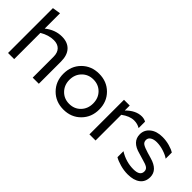

<svg xmlns="http://www.w3.org/2000/svg" viewBox="33 -1385 2082 2082"><g transform="rotate(45 1073.5 -344.5)"><path d="M323 -450Q245 -450 164 -402V0H70V-688L164 -703V-468Q254 -540 358 -540Q446 -540 494 -488.5Q542 -437 542 -340V0H448V-319Q448 -383 415 -416.5Q382 -450 323 -450Z M1203 -265Q1203 -384 1125 -462Q1047 -540 928 -540Q809 -540 731 -462Q653 -384 653 -265Q653 -147 731 -68.5Q809 10 928 10Q1047 10 1125 -68.5Q1203 -147 1203 -265ZM928 -78Q850 -78 798 -131.5Q746 -185 746 -265Q746 -346 798 -399Q850 -452 928 -452Q1007 -452 1058.5 -399.5Q1110 -347 1110 -265Q1110 -184 1058.5 -131Q1007 -78 928 -78Z M1318 -530H1406V-454Q1492 -540 1583 -540Q1617 -540 1647 -524V-425Q1606 -450 1555 -450Q1487 -450 1412 -394V0H1318Z M1971 -287Q2113 -247 2113 -139Q2113 -65 2061 -25.5Q2009 14 1918 14Q1859 14 1800.5 -2.5Q1742 -19 1708 -40V-132Q1808 -69 1922 -69Q2024 -69 2024 -137Q2024 -169 1999 -185Q1974 -201 1916 -216L1849 -236Q1703 -273 1703 -387Q1703 -454 1756.5 -497.5Q1810 -541 1900 -541Q1954 -541 2006.5 -526.5Q2059 -512 2089 -492V-398Q2058 -421 2003 -439Q1948 -457 1895 -457Q1851 -457 1822.5 -439.5Q1794 -422 1794 -390Q1794 -357 1820 -340.5Q1846 -324 1906 -306Z"/></g></svg>

Font: Roundo Medium
Style: Regular
Weight: 500
Designer: Namrata Goyal (Gurmukhi), Shiva Nallaperumal (Latin)
Foundry: Indian Type Foundry
Version: Version 1.000;PS 1.0;hotconv 1.0.88;makeotf.lib2.5.647800